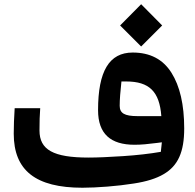

<svg xmlns="http://www.w3.org/2000/svg" viewBox="-20 -838 927 914"><path d="M49.8 -322.8C46.9 -277.3 45.4 -237.3 45.4 -201.7C45.4 -26.4 149.9 55.7 372.6 55.7C407.7 55.7 447.3 53.7 491.2 50.3C534.7 46.9 576.7 42 617.2 35.6C677.2 26.4 724.1 11.7 758.8 -8.8C827.6 -48.8 856.9 -114.7 856.9 -226.6C856.9 -339.4 836.4 -428.2 795.9 -492.2C755.4 -556.2 693.8 -587.9 611.8 -587.9C500 -587.9 446.8 -499.5 446.8 -313.5C446.8 -200.2 507.3 -148.9 620.1 -148.9C653.3 -148.9 683.1 -151.9 728.5 -157.7L750.5 -160.6L745.6 -115.2C692.4 -106 631.8 -99.1 564.9 -94.7C497.6 -90.3 442.9 -87.9 401.4 -87.9C233.9 -87.9 168 -125 168 -216.8C168 -256.3 168.9 -292 171.4 -322.8ZM634.8 -285.2C572.3 -285.2 549.8 -299.3 549.8 -334.5C549.8 -363.3 552.7 -401.9 558.1 -450.2H580.6C690.9 -450.2 739.3 -401.9 748 -285.2ZM551.8 -716.8 651.9 -616.7 752 -716.8 651.9 -817.9Z"/></svg>

Font: SG Kara SemiBold
Style: Regular
Weight: 400
Designer: Damoon Khanjanzadeh
Version: Version 1.000